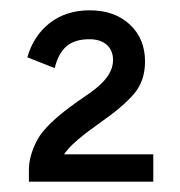

<svg xmlns="http://www.w3.org/2000/svg" viewBox="-20 -551 349 372"><path d="M127 -352Q133 -356 155 -371.5Q177 -387 188 -402.5Q199 -418 199 -435Q199 -453 187 -464Q175 -475 153 -475Q125 -475 109 -461.5Q93 -448 86 -419L33 -440Q45 -482 76.5 -506.5Q108 -531 154 -531Q202 -531 231.5 -503.5Q261 -476 261 -432Q261 -394 239.5 -369Q218 -344 175 -314L145 -292Q130 -280 121 -271.5Q112 -263 104 -252H277V-199H36V-222Q36 -249 52 -279.5Q68 -310 127 -352Z"/></svg>

Font: Bellota
Style: Regular
Weight: 400
Designer: Kemie Guaida
Foundry: Kemie Guaida
Version: Version 4.001